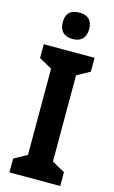

<svg xmlns="http://www.w3.org/2000/svg" viewBox="-139 -1046 615 1033"><g transform="rotate(15 168.5 -530.0)"><path d="M169 -994C121 -994 95 -972 95 -921C95 -871 123 -847 169 -847C214 -847 242 -871 242 -921C242 -971 216 -994 169 -994ZM310 -66V-143L238 -183V-663L310 -703V-780H27V-703L99 -663V-183L27 -143V-66Z"/></g></svg>

Font: Noto Sans Malayalam UI Condensed
Style: Bold
Weight: 700
Width: 3
Designer: Jelle Bosma - Monotype Design Team
Foundry: Monotype Imaging Inc.
Version: Version 2.104